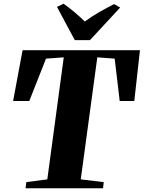

<svg xmlns="http://www.w3.org/2000/svg" viewBox="-20 -1013 773 1033"><path d="M117.5 0 121.5 -33 234.5 -48 323 -704.5 227.5 -697.5 137.5 -469.5H50.5L101.5 -743H733L702.5 -469.5H624L597 -697.5L503.5 -704.5L414.5 -48L538 -33L534.5 0ZM382.5 -797 286.5 -976 322 -993Q353.5 -970.5 382.5 -946Q411.5 -921.5 436.5 -897.5Q472.5 -924 513.8 -947.8Q555 -971.5 594 -991L626.5 -972.5L464 -797Z"/></svg>

Font: Merriweather 96pt Black
Style: Italic
Weight: 900
Italic angle: -7.8°
Version: Version 2.101